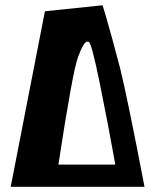

<svg xmlns="http://www.w3.org/2000/svg" viewBox="-20 -715 595 735"><path d="M435.1 0H533.2Q465.8 -350.6 439.5 -455.1Q427.7 -501.5 411.1 -561.5Q394.5 -621.6 383.8 -658.2L372.6 -694.8L151.9 -671.9L21 0H190.9ZM203.6 -85Q257.8 -439.9 278.8 -497.1Q300.8 -557.1 314.9 -555.7Q317.4 -554.2 317.4 -554.2Q317.4 -554.2 318.8 -555.7Q329.6 -555.7 362.3 -394.5Q395 -233.4 421.4 -85Z"/></svg>

Font: Some Time Later
Style: Regular
Weight: 400
Version: Version 003.300